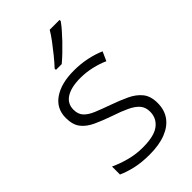

<svg xmlns="http://www.w3.org/2000/svg" viewBox="-234 -846 937 937"><g transform="rotate(-45 234.5 -378.0)"><path d="M423 -141Q423 -93 399 -59.5Q375 -26 329 -8Q283 10 217 10Q161 10 118.5 0Q76 -10 46 -24V-79Q82 -62 126.5 -50Q171 -38 218 -38Q297 -38 332 -65Q367 -92 367 -137Q367 -167 350.5 -186.5Q334 -206 301.5 -221.5Q269 -237 221 -253Q172 -270 134 -287.5Q96 -305 75 -332Q54 -359 54 -406Q54 -471 106 -506.5Q158 -542 245 -542Q293 -542 335 -533Q377 -524 411 -509L390 -462Q359 -476 320.5 -485Q282 -494 242 -494Q179 -494 144 -472Q109 -450 109 -408Q109 -377 126 -358.5Q143 -340 175.5 -326.5Q208 -313 253 -297Q301 -280 339.5 -262Q378 -244 400.5 -216Q423 -188 423 -141ZM371 -758Q360 -742 343 -722.5Q326 -703 306 -682Q286 -661 265.5 -641.5Q245 -622 226 -606H186V-615Q205 -635 227 -662Q249 -689 270 -717Q291 -745 303 -766H371Z"/></g></svg>

Font: Noto Sans Hebrew Light
Style: Regular
Weight: 300
Designer: Monotype Design Team
Foundry: Monotype Imaging Inc.
Version: Version 2.003